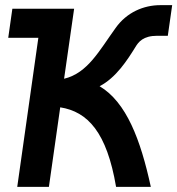

<svg xmlns="http://www.w3.org/2000/svg" viewBox="-20 -726 689 746"><path d="M603 -706C538 -706 472 -678 429 -617C366 -530 321 -442 229 -420L268 -692H28L12 -579H129L47 0H170L214 -309C321 -292 395 -212 431 0H566C526 -184 471 -329 367 -391C431 -424 475 -493 506 -543C518 -563 536 -587 591 -587H632L649 -706Z"/></svg>

Font: Cantarell
Style: BoldOblique
Weight: 700
Italic angle: -8°
Designer: Dave Crossland
Version: Version 0.024